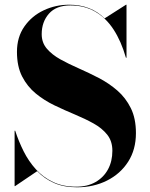

<svg xmlns="http://www.w3.org/2000/svg" viewBox="-20 -780 636 815"><path d="M307 15Q250.5 15 209 -3.5Q167.5 -22 138 -53.5L44 10H42V-225H44.5Q59 -180.5 80.2 -138Q101.5 -95.5 132.2 -61.5Q163 -27.5 205 -7.5Q247 12.5 303 12.5Q351 12.5 385.5 -7.2Q420 -27 438.5 -61.2Q457 -95.5 457 -140Q457 -181 435 -208.5Q413 -236 377 -256Q341 -276 297.8 -294Q254.5 -312 211.2 -332.8Q168 -353.5 132 -383Q96 -412.5 74 -455.2Q52 -498 52 -560Q52 -622.5 83.5 -667.5Q115 -712.5 165.5 -736.2Q216 -760 274 -760Q319.5 -760 357.2 -745.5Q395 -731 424 -702L515 -760H517V-535H514.5Q494.5 -605 462 -654.8Q429.5 -704.5 383.8 -730.8Q338 -757 279 -757Q218.5 -757 187.8 -722Q157 -687 157 -635Q157 -599 178.8 -573.5Q200.5 -548 236 -528.2Q271.5 -508.5 314.2 -489.8Q357 -471 399.8 -448.8Q442.5 -426.5 478 -395.8Q513.5 -365 535.2 -321.2Q557 -277.5 557 -215Q557 -145 524 -93.5Q491 -42 434.2 -13.5Q377.5 15 307 15Z"/></svg>

Font: Bodoni Moda 96pt
Style: Bold
Weight: 700
Version: Version 2.005